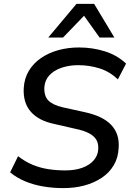

<svg xmlns="http://www.w3.org/2000/svg" viewBox="-20 -958 684 987"><path d="M305 9Q252 9 202 0.5Q152 -8 109 -26Q66 -44 32 -72L73 -155Q109 -127 147.5 -111Q186 -95 228 -88.5Q270 -82 315 -82Q366 -82 403 -95.5Q440 -109 461.5 -133.5Q483 -158 485 -190Q487 -219 475.5 -239Q464 -259 437.5 -273Q411 -287 367 -296L258 -321Q178 -338 138 -384Q98 -430 102 -505Q105 -555 128 -593.5Q151 -632 190 -659Q229 -686 279 -700Q329 -714 386 -714Q456 -714 519.5 -694Q583 -674 628 -631L586 -550Q544 -590 491.5 -606.5Q439 -623 382 -623Q334 -623 294.5 -609Q255 -595 232.5 -569.5Q210 -544 208 -509Q206 -464 229 -441Q252 -418 304 -406L413 -382Q508 -362 551.5 -316Q595 -270 590 -199Q588 -148 565 -109Q542 -70 503 -44Q464 -18 414 -4.5Q364 9 305 9ZM228 -765 373 -938H464L568 -765H492L412 -877L304 -765Z"/></svg>

Font: Nunito Sans 10pt SemiBold
Style: Italic
Weight: 600
Italic angle: -9°
Designer: Vernon Adams
Foundry: Vernon Adams
Version: Version 3.101;gftools[0.9.27]